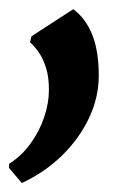

<svg xmlns="http://www.w3.org/2000/svg" viewBox="-40 -148 298 418"><path d="M7.5 250.5 -20.5 217.5 -20 208.5Q7 191.5 26.5 164.5Q46 137.5 56.2 107Q66.5 76.5 66.5 48Q66.5 20 60.5 0.5Q54.5 -19 45.2 -32.8Q36 -46.5 25.5 -56L28.5 -69L119.5 -128Q146.5 -108 160.8 -72.5Q175 -37 175 16.5Q175 64 153.8 109Q132.5 154 94.8 190.8Q57 227.5 7.5 250.5Z"/></svg>

Font: Merriweather 48pt ExtraBold
Style: Italic
Weight: 800
Italic angle: -7.8°
Version: Version 2.101